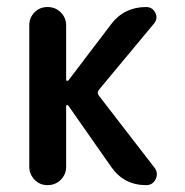

<svg xmlns="http://www.w3.org/2000/svg" viewBox="-20 -540 540 560"><path d="M65.4 -53.7V-465.8Q65.4 -488.3 80.6 -503.9Q95.7 -519.5 118.7 -519.5Q141.6 -519.5 157.2 -503.9Q172.9 -488.3 172.9 -465.8V-307.6Q172.9 -304.7 175.3 -304.2Q177.7 -303.7 179.7 -305.7L303.7 -468.8Q341.8 -519.5 406.2 -519.5Q424.8 -519.5 433.1 -502.4Q441.4 -485.4 428.7 -470.7L269.5 -279.3Q261.7 -269.5 268.6 -260.7L430.7 -50.8Q442.4 -35.2 434.1 -17.6Q425.8 0 406.2 0Q341.8 0 304.7 -52.7L179.7 -231.4Q176.8 -235.4 173.8 -232.4Q172.9 -231.4 172.9 -228.5V-53.7Q172.9 -31.2 157.2 -15.6Q141.6 0 118.7 0Q95.7 0 80.6 -16.1Q65.4 -32.2 65.4 -53.7Z"/></svg>

Font: Rounded-X Mgen+ 1m medium
Style: Regular
Weight: 500
Designer: [Source Han Sans]
Ryoko NISHIZUKA  (kana & ideographs); Paul D. Hunt (Latin, Greek & Cyrillic); Wenlong ZHANG  (bopomofo
Version: Version 1.059.20150602